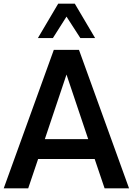

<svg xmlns="http://www.w3.org/2000/svg" viewBox="-29 -1020 719 1040"><path d="M331.2 -930 257.5 -813.8H176.2L286.2 -1000H376.2L486.2 -813.8H406.2ZM537.5 0 483.8 -158.8H177.5L123.8 0H-8.8L262.5 -750H398.8L670 0ZM213.8 -266.2H448.8L331.2 -616.2Z"/></svg>

Font: Now Alt Medium
Style: Regular
Weight: 500
Designer: Alfredo Marco Pradil
Foundry: Alfredo Marco Pradil
Version: Version 1.002;PS 001.002;hotconv 1.0.88;makeotf.lib2.5.64775